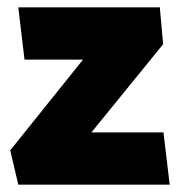

<svg xmlns="http://www.w3.org/2000/svg" viewBox="-20 -505 492 525"><path d="M47 -342H207L8 -94L30 0H444L427 -143H230L426 -384L417 -485H30Z"/></svg>

Font: Catamaran
Style: Regular
Weight: 900
Designer: Pria Ravichandran
Version: Version 1.001;PS 001.000;hotconv 1.0.70;makeotf.lib2.5.58329